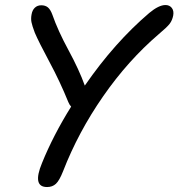

<svg xmlns="http://www.w3.org/2000/svg" viewBox="-20 -733 713 767"><path d="M168 14.2Q107.9 14.2 147.9 -82Q192.9 -192.9 264.2 -307.1Q257.8 -313.5 252.9 -325.2Q219.7 -407.2 177.2 -486.3Q134.8 -565.4 119.1 -602.1Q108.4 -630.4 105.7 -644.5Q103 -658.7 106 -674.8Q108.9 -692.4 119.1 -702.1Q129.4 -711.9 145 -711.9Q161.1 -711.9 171.4 -703.4Q181.6 -694.8 189 -674.8Q211.4 -610.4 253.7 -532.5Q295.9 -454.6 318.8 -391.1Q437.5 -563 576.2 -681.2Q614.3 -712.9 641.1 -712.9Q657.2 -712.9 666.3 -701.4Q675.3 -689.9 671.9 -670.9Q668 -651.4 657.7 -637.9Q647.5 -624.5 613.8 -596.2Q491.7 -491.7 392.1 -348.4Q292.5 -205.1 231.9 -48.8Q217.3 -11.7 203.4 1.2Q189.5 14.2 168 14.2Z"/></svg>

Font: Shantell Sans Normal
Style: Italic
Weight: 400
Italic angle: -11.31°
Designer: Stephen Nixon, Anya Danilova, Shantell Martin
Foundry: Arrow Type
Version: Version 1.006;[559af2be0]